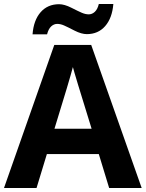

<svg xmlns="http://www.w3.org/2000/svg" viewBox="-20 -942 730 962"><path d="M439 -296.9Q351.1 -580.1 345.2 -606Q329.1 -543.5 252.9 -296.9ZM526.9 0 475.1 -169.9H214.8L163.1 0H0L252 -716.8H437L689.9 0ZM215.8 -770H143.1Q148.4 -840.8 183.6 -880.9Q218.8 -920.9 275.9 -920.9Q302.7 -920.9 337.4 -903.3Q372.1 -885.7 390.1 -877.9Q408.2 -870.1 424.8 -870.1Q441.4 -870.1 455.1 -882.8Q468.8 -895.5 475.1 -921.9H547.9Q542 -851.1 506.8 -811Q471.7 -771 415 -771Q388.2 -771 353.5 -788.6Q318.8 -806.6 300.8 -814.5Q283.2 -822.3 266.6 -822.3Q250 -822.3 236.3 -809.6Q222.7 -796.9 215.8 -770Z"/></svg>

Font: OpenSans-Bold
Style: Bold
Weight: 700
Foundry: Ascender Corporation
Version: Version 1.10